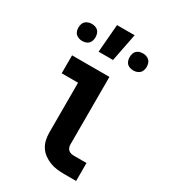

<svg xmlns="http://www.w3.org/2000/svg" viewBox="-186 -846 823 935"><g transform="rotate(30 225.0 -378.5)"><path d="M329 0Q309 0 288.5 -2.5Q268 -5 249 -12.5Q230 -20 213.5 -32Q197 -44 186 -61Q175 -78 170.5 -98Q166 -118 166 -139V-419H74V-520H284V-139Q284 -130 287.5 -122Q291 -114 297.5 -109Q304 -104 312.5 -102.5Q321 -101 329 -101H397V0ZM369 -605Q359 -605 349.5 -608Q340 -611 333.5 -617.5Q327 -624 324 -633.5Q321 -643 321 -653Q321 -663 324 -672.5Q327 -682 333.5 -688.5Q340 -695 349.5 -698Q359 -701 369 -701Q378 -701 387.5 -698Q397 -695 404 -688.5Q411 -682 414 -672.5Q417 -663 417 -653Q417 -643 414 -633.5Q411 -624 404 -617.5Q397 -611 387.5 -608Q378 -605 369 -605ZM81 -605Q72 -605 62.5 -608Q53 -611 46 -617.5Q39 -624 36 -633.5Q33 -643 33 -653Q33 -663 36 -672.5Q39 -682 46 -688.5Q53 -695 62.5 -698Q72 -701 81 -701Q91 -701 100.5 -698Q110 -695 116.5 -688.5Q123 -682 126 -672.5Q129 -663 129 -653Q129 -643 126 -633.5Q123 -624 116.5 -617.5Q110 -611 100.5 -608Q91 -605 81 -605ZM177 -600 190 -757H289L258 -600Z"/></g></svg>

Font: Iosevka Etoile
Style: Bold
Weight: 700
Designer: Belleve Invis
Foundry: Belleve Invis
Version: Version 28.1.0; ttfautohint (v1.8.4)